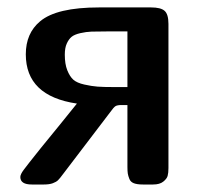

<svg xmlns="http://www.w3.org/2000/svg" viewBox="-20 -492 525 512"><path d="M34.2 -20Q34.2 -26.9 43 -38.8Q51.8 -50.8 88.9 -97.2Q142.1 -162.1 185.1 -215.8Q48.8 -235.8 48.8 -347.2Q48.8 -403.3 86.9 -435.1Q130.9 -472.2 244.1 -472.2H382.8Q408.7 -472.2 418.9 -463.1Q429.2 -454.1 429.2 -428.2V-43.9Q429.2 -30.8 427 -22.9Q424.8 -15.1 415.3 -7.6Q405.8 0 388.2 0H360.8Q345.7 0 336.9 -3.4Q328.1 -6.8 325 -14.9Q321.8 -22.9 320.8 -29.1Q319.8 -35.2 319.8 -46.9V-211.9H304.2Q293 -211.9 288.1 -209Q283.2 -206.1 273.9 -192.9L148.9 -28.8Q139.2 -15.6 134.5 -11.2Q129.9 -6.8 120.8 -3.4Q111.8 0 97.2 0H64.9Q34.2 0 34.2 -20ZM152.8 -346.2Q152.8 -321.3 159.4 -304.7Q166 -288.1 175.5 -279.5Q185.1 -271 204.6 -266.6Q224.1 -262.2 240 -261Q255.9 -259.8 286.1 -259.8H319.8V-408.2H265.1Q238.3 -408.2 224.1 -407.7Q210 -407.2 194.1 -403.6Q178.2 -399.9 170.7 -393.6Q163.1 -387.2 158 -375.7Q152.8 -364.3 152.8 -346.2Z"/></svg>

Font: CMU Sans Serif Demi Condensed
Style: DemiCondensed
Weight: 600
Width: 3
Version: Version 0.7.0